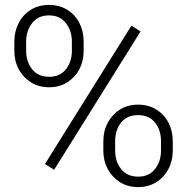

<svg xmlns="http://www.w3.org/2000/svg" viewBox="-20 -741 752 771"><path d="M177.7 -390.6Q135.7 -390.6 104.5 -410.2Q73.2 -429.7 55.4 -462.6Q37.6 -495.6 37.6 -536.6V-574.2Q37.6 -615.2 55.2 -648.9Q72.3 -682.1 103.8 -701.7Q135.3 -721.2 176.8 -721.2Q218.8 -721.2 250 -701.7Q281.7 -682.1 298.8 -648.7Q315.9 -615.2 315.9 -574.2V-536.6Q315.9 -496.1 298.8 -462.9Q281.2 -430.2 250 -410.4Q218.8 -390.6 177.7 -390.6ZM177.7 -432.6Q221.2 -432.6 244.9 -463.1Q268.6 -493.7 268.6 -536.6V-574.2Q268.6 -617.2 244.6 -648.2Q220.7 -679.2 176.8 -679.2Q132.8 -679.2 108.9 -647.9Q85 -616.7 85 -574.2V-536.6Q85 -493.7 108.9 -463.1Q132.8 -432.6 177.7 -432.6ZM197.3 -59.1 160.6 -82.5 507.8 -638.2 544.4 -614.7ZM535.2 10.3Q493.2 10.3 461.9 -9.3Q430.7 -28.8 412.8 -62Q395 -95.2 395 -136.2V-174.3Q395 -215.3 412.6 -248Q430.2 -281.2 461.4 -301Q492.7 -320.8 534.2 -320.8Q576.2 -320.8 607.4 -301.3Q639.2 -281.7 656.5 -248.5Q673.8 -215.3 673.8 -174.3V-136.2Q673.8 -95.2 656.2 -62Q638.7 -28.8 607.4 -9.3Q576.2 10.3 535.2 10.3ZM535.2 -31.7Q578.6 -31.7 602.5 -62.3Q626.5 -92.8 626.5 -136.2V-174.3Q626.5 -218.8 602.5 -248.8Q578.6 -278.8 534.2 -278.8Q490.2 -278.8 466.3 -248.8Q442.4 -218.8 442.4 -174.3V-136.2Q442.4 -92.8 466.3 -62.3Q490.2 -31.7 535.2 -31.7Z"/></svg>

Font: Suwannaphum Light
Style: Regular
Weight: 300
Designer: Danh Hong
Version: Version 8.002; ttfautohint (v1.8.3)